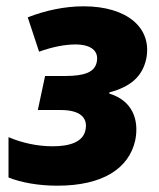

<svg xmlns="http://www.w3.org/2000/svg" viewBox="-20 -579 505 609"><path d="M162 10C305 10 389 -44 409 -134C422 -199 400 -260 327 -282V-286C395 -304 432 -337 444 -393C463 -490 384 -559 245 -559C186 -559 124 -546 68 -524L104 -415C145 -430 186 -438 219 -438C268 -438 294 -418 287 -383C281 -350 248 -338 187 -338H123L100 -230H173C232 -230 260 -207 251 -166C243 -128 200 -115 147 -115C98 -115 49 -126 7 -144V-16C47 0 102 10 162 10Z"/></svg>

Font: Noto Sans SemiCondensed ExtraBold
Style: Italic
Weight: 800
Width: 4
Italic angle: -12°
Designer: Monotype Design Team
Foundry: Monotype Imaging Inc.
Version: Version 2.013